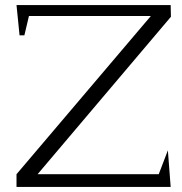

<svg xmlns="http://www.w3.org/2000/svg" viewBox="-20 -736 715 756"><path d="M605 -50 641 -144 652 0H45V-50L574 -673H94L76 -597H57L45 -716H652L653 -670L128 -50Z"/></svg>

Font: Afta serif
Style: Regular
Weight: 400
Designer: parq.ink
Foundry: Oriol Esparraguera Font
Version: Version 1.000